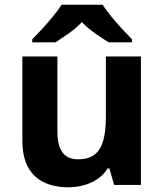

<svg xmlns="http://www.w3.org/2000/svg" viewBox="-20 -786 697 816"><path d="M579 -546V0H465L445 -70H437Q420 -42 393.5 -24.5Q367 -7 335 1.5Q303 10 269 10Q211 10 167 -11Q123 -32 99 -76Q75 -120 75 -190V-546H224V-227Q224 -169 245 -139Q266 -109 312 -109Q358 -109 383.5 -130Q409 -151 419.5 -191Q430 -231 430 -289V-546ZM416 -766Q430 -744 452.5 -716.5Q475 -689 499 -663Q523 -637 541 -619V-606H442Q416 -622 385 -643.5Q354 -665 328 -692Q302 -665 272 -644Q242 -623 216 -606H117V-619Q136 -638 159.5 -663.5Q183 -689 205.5 -716.5Q228 -744 242 -766Z"/></svg>

Font: Noto Sans Armenian
Style: Bold
Weight: 700
Version: Version 2.007